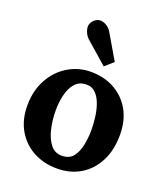

<svg xmlns="http://www.w3.org/2000/svg" viewBox="-145 -881 856 996"><g transform="rotate(20 283.0 -383.5)"><path d="M286 16Q214 16 156 -15Q98 -46 64.5 -103.5Q31 -161 31 -239Q31 -322 65.5 -384.5Q100 -447 157.5 -481.5Q215 -516 283 -516Q355 -516 412 -485Q469 -454 502 -396.5Q535 -339 535 -259Q535 -175 503 -113Q471 -51 415 -17.5Q359 16 286 16ZM290 -55Q330 -56 350.5 -83Q371 -110 379 -151Q387 -192 387 -234Q387 -271 381.5 -309Q376 -347 364 -378Q352 -409 331.5 -428Q311 -447 281 -446Q242 -445 219.5 -418Q197 -391 187.5 -350.5Q178 -310 178 -266Q178 -215 189 -166Q200 -117 224.5 -85.5Q249 -54 290 -55ZM334 -565 213 -671Q193 -690 187 -719Q181 -748 205 -770Q228 -789 255 -780Q282 -771 298 -746L380 -606Z"/></g></svg>

Font: Lora
Style: Bold
Weight: 700
Designer: Olga Karpushina, Alexei Vanyashin (Cyrillic)
Foundry: Cyreal
Version: Version 3.006; ttfautohint (v1.8.4.7-5d5b);gftools[0.9.30]